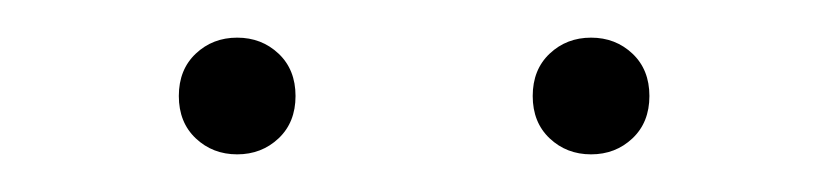

<svg xmlns="http://www.w3.org/2000/svg" viewBox="-20 -729 440 102"><path d="M106 -647Q93 -647 84 -655.5Q75 -664 75 -678Q75 -692 84 -700.5Q93 -709 106 -709Q119 -709 128 -700.5Q137 -692 137 -678Q137 -664 128 -655.5Q119 -647 106 -647ZM294 -647Q281 -647 272 -655.5Q263 -664 263 -678Q263 -692 272 -700.5Q281 -709 294 -709Q307 -709 316 -700.5Q325 -692 325 -678Q325 -664 316 -655.5Q307 -647 294 -647Z"/></svg>

Font: Source Serif 4 SmText ExtraLight
Style: Regular
Weight: 200
Designer: Frank Grießhammer
Foundry: Adobe
Version: Version 4.005;hotconv 1.1.0;makeotfexe 2.6.0